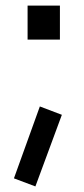

<svg xmlns="http://www.w3.org/2000/svg" viewBox="-20 -512 302 689"><path d="M195 -370H79V-492H195ZM202 -100 107 157 30 128 123 -130Z"/></svg>

Font: Sora
Style: Regular
Weight: 400
Designer: Jonathan Barnbrook, Julián Moncada
Foundry: Barnbrook Fonts
Version: Version 2.000